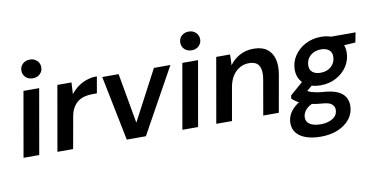

<svg xmlns="http://www.w3.org/2000/svg" viewBox="-86 -966 2825 1445"><g transform="rotate(-10 1327.0 -244.0)"><path d="M29 0 116 -496H236L149 0ZM204 -577Q169 -577 148 -597.5Q127 -618 127 -648Q127 -679 148.5 -699.5Q170 -720 204 -720Q236 -720 257.5 -699.5Q279 -679 279 -648Q279 -618 257.5 -597.5Q236 -577 204 -577Z M288 0 375 -496H483L478 -407Q502 -438 532.5 -460.5Q563 -483 600 -495.5Q637 -508 679 -508L657 -382H624Q592 -382 563.5 -375Q535 -368 512.5 -351.5Q490 -335 474 -308Q458 -281 451 -241L408 0Z M818 0 718 -496H843L911 -113L1113 -496H1239L964 0Z M1243 0 1330 -496H1450L1363 0ZM1418 -577Q1383 -577 1362 -597.5Q1341 -618 1341 -648Q1341 -679 1362.5 -699.5Q1384 -720 1418 -720Q1450 -720 1471.5 -699.5Q1493 -679 1493 -648Q1493 -618 1471.5 -597.5Q1450 -577 1418 -577Z M1502 0 1589 -496H1695L1692 -414Q1722 -457 1769.5 -482.5Q1817 -508 1875 -508Q1940 -508 1978 -479.5Q2016 -451 2029 -400.5Q2042 -350 2030 -282L1980 0H1861L1908 -270Q1919 -335 1899.5 -371Q1880 -407 1821 -407Q1785 -407 1753.5 -389.5Q1722 -372 1700 -340Q1678 -308 1668 -261L1622 0Z M2262 232Q2199 232 2151.5 216Q2104 200 2078 169Q2052 138 2052 93Q2052 52 2072 18.5Q2092 -15 2129.5 -42.5Q2167 -70 2219 -90L2261 -33Q2211 -15 2188.5 12Q2166 39 2166 69Q2166 92 2179.5 108Q2193 124 2218.5 132Q2244 140 2278 140Q2332 140 2369 116.5Q2406 93 2406 51Q2406 27 2387.5 9.5Q2369 -8 2316 -12Q2271 -15 2235 -22.5Q2199 -30 2171 -40Q2143 -50 2123 -63Q2103 -76 2090 -90L2094 -113L2214 -217L2294 -188L2160 -75L2201 -136Q2213 -128 2225 -121.5Q2237 -115 2252.5 -110.5Q2268 -106 2290 -102Q2312 -98 2343 -96Q2408 -91 2446.5 -73Q2485 -55 2502 -26Q2519 3 2519 38Q2519 95 2486 138.5Q2453 182 2395 207Q2337 232 2262 232ZM2327 -149Q2272 -149 2233 -168.5Q2194 -188 2174 -221Q2154 -254 2154 -296Q2154 -355 2185.5 -403Q2217 -451 2271 -479.5Q2325 -508 2390 -508Q2446 -508 2484 -488.5Q2522 -469 2542 -436.5Q2562 -404 2562 -362Q2562 -302 2530.5 -254Q2499 -206 2446 -177.5Q2393 -149 2327 -149ZM2343 -242Q2393 -242 2425 -271.5Q2457 -301 2457 -347Q2457 -380 2434.5 -397.5Q2412 -415 2374 -415Q2324 -415 2292 -385.5Q2260 -356 2260 -310Q2260 -277 2282.5 -259.5Q2305 -242 2343 -242ZM2455 -409 2446 -496H2654L2639 -421Z"/></g></svg>

Font: DM Sans 24pt SemiBold
Style: Italic
Weight: 600
Italic angle: -10°
Designer: Colophon Foundry, Jonny Pinhorn
Foundry: Colophon Foundry
Version: Version 4.004;gftools[0.9.30]